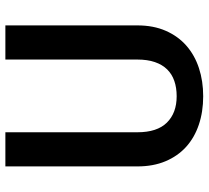

<svg xmlns="http://www.w3.org/2000/svg" viewBox="-50 -700 761 700"><g transform="rotate(-90 330.0 -350.5)"><path d="M462.4 -710.9H586.9V-229.5Q586.9 -170.9 567.1 -126Q547.4 -81.1 512.7 -50.8Q478 -20.5 430.9 -5.1Q383.8 10.3 328.6 10.3Q272 10.3 224.9 -5.6Q177.7 -21.5 144 -52Q110.4 -82.5 91.6 -127.2Q72.8 -171.9 72.8 -229.5V-710.9H197.3V-229.5Q197.3 -157.7 232.4 -122.1Q267.6 -86.4 328.6 -86.4Q359.9 -86.4 384.5 -95Q409.2 -103.5 426.5 -121.1Q443.8 -138.7 453.1 -165.8Q462.4 -192.9 462.4 -229.5Z"/></g></svg>

Font: Ufes Sans SemiBold
Style: Regular
Weight: 600
Designer: Ricardo Esteves & Filipe Motta
Foundry: ProDesignUfes - Ricardo Esteves, Filipe Motta (This is a derivative work, based on Roboto family, by Christian Robertson
Version: Version 2.0